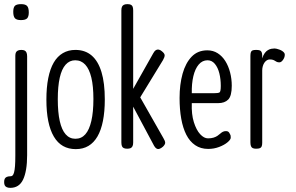

<svg xmlns="http://www.w3.org/2000/svg" viewBox="-25 -707 1430 927"><path d="M25 200Q15 200 8 197Q1 194 -2 188Q-5 182 -5 172Q-5 162 -2 156Q1 150 8 147Q15 144 26 144Q32 144 36 140Q40 136 43 125Q46 114 47.5 94.5Q49 75 49 44V-438Q49 -448 52 -454Q55 -460 61.5 -463Q68 -466 78 -466Q88 -466 94 -463Q100 -460 103 -453Q106 -446 106 -435V42Q106 81 101 110.5Q96 140 86.5 160Q77 180 61.5 190Q46 200 25 200ZM76 -610Q55 -610 47 -619Q39 -628 39 -650Q39 -671 47 -679Q55 -687 77 -687Q98 -687 106 -678Q114 -669 114 -647Q114 -627 106 -618.5Q98 -610 76 -610Z M341 13Q306 13 279.5 -2Q253 -17 235 -47.5Q217 -78 208 -122.5Q199 -167 199 -226Q199 -285 208 -330Q217 -375 234.5 -405Q252 -435 278.5 -450.5Q305 -466 339 -466Q386 -466 417.5 -439Q449 -412 465 -359Q481 -306 481 -227Q481 -168 472 -123Q463 -78 445.5 -48Q428 -18 402 -2.5Q376 13 341 13ZM339 -37Q368 -37 387 -58.5Q406 -80 416 -123Q426 -166 426 -229Q426 -291 416 -332.5Q406 -374 386.5 -395Q367 -416 338 -416Q311 -416 292 -395Q273 -374 263.5 -332Q254 -290 254 -228Q254 -165 263.5 -122.5Q273 -80 292 -58.5Q311 -37 339 -37Z M764 -40Q772 -27 772.5 -18.5Q773 -10 762 1Q753 9 745 11.5Q737 14 730.5 10Q724 6 719 -3L618 -192V-19Q618 -8 615 -1.5Q612 5 606 8Q600 11 589 11Q579 11 572.5 8Q566 5 563.5 -2Q561 -9 561 -20V-657Q561 -668 564 -674.5Q567 -681 573.5 -684Q580 -687 590 -687Q601 -687 607 -684Q613 -681 615.5 -674.5Q618 -668 618 -656V-278L715 -450Q721 -461 727.5 -465Q734 -469 741.5 -467.5Q749 -466 756 -460Q770 -449 770 -440Q770 -431 762 -417L652 -237Z M980 12Q944 12 917.5 -6Q891 -24 874.5 -56.5Q858 -89 850 -134Q842 -179 842 -234Q842 -299 856.5 -351Q871 -403 900.5 -433.5Q930 -464 976 -464Q1004 -464 1026 -450Q1048 -436 1063 -412Q1078 -388 1086 -357Q1094 -326 1094 -293Q1094 -244 1077 -226.5Q1060 -209 1028 -209H901Q899 -155 911 -117Q923 -79 941.5 -59Q960 -39 979 -39Q995 -39 1006 -42.5Q1017 -46 1024.5 -51Q1032 -56 1038 -61.5Q1044 -67 1050.5 -70.5Q1057 -74 1066 -74Q1074 -74 1078 -70.5Q1082 -67 1084 -62Q1088 -55 1088.5 -52Q1089 -49 1089 -42Q1089 -33 1073.5 -20Q1058 -7 1033 2.5Q1008 12 980 12ZM901 -257H1008Q1028 -257 1034.5 -260.5Q1041 -264 1041 -292Q1041 -325 1034 -353Q1027 -381 1012.5 -398.5Q998 -416 977 -416Q952 -416 934.5 -395.5Q917 -375 908.5 -339Q900 -303 901 -257Z M1211 11Q1201 11 1195 8Q1189 5 1186.5 -2Q1184 -9 1184 -20V-437Q1184 -449 1186.5 -455.5Q1189 -462 1195 -464Q1201 -466 1212 -466Q1222 -466 1228.5 -464Q1235 -462 1238 -455.5Q1241 -449 1241 -437V-425Q1246 -441 1253 -450.5Q1260 -460 1268.5 -465Q1277 -470 1285.5 -471.5Q1294 -473 1301 -473Q1305 -473 1311 -471.5Q1317 -470 1324 -467.5Q1331 -465 1336.5 -461.5Q1342 -458 1346 -453.5Q1350 -449 1350 -443Q1350 -430 1341.5 -418Q1333 -406 1324 -406Q1317 -406 1312 -408Q1307 -410 1303 -413Q1299 -416 1293 -418Q1287 -420 1277 -420Q1270 -420 1263.5 -416Q1257 -412 1252 -405Q1247 -398 1244 -388Q1241 -378 1241 -367V-18Q1241 -7 1238.5 -0.5Q1236 6 1229.5 8.5Q1223 11 1211 11Z"/></svg>

Font: Fredoka Condensed Light
Style: Regular
Weight: 300
Width: 3
Designer: Ben Nathan
Foundry: Milena B. Brandão, Ben Nathan
Version: Version 2.001